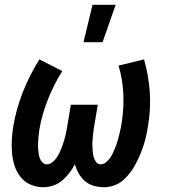

<svg xmlns="http://www.w3.org/2000/svg" viewBox="-20 -777 707 805"><path d="M162 8Q133 8 108 -3Q83 -14 66.5 -34.5Q50 -55 41.5 -81Q33 -107 30.5 -135Q28 -163 29.5 -191.5Q31 -220 36 -249Q48 -321 76 -391.5Q104 -462 145 -528L241 -479Q205 -421 180.5 -359Q156 -297 145 -234Q144 -224 142.5 -213.5Q141 -203 140.5 -192.5Q140 -182 139.5 -171.5Q139 -161 140 -150.5Q141 -140 142.5 -130Q144 -120 148 -111Q152 -102 159 -95Q166 -88 176 -88Q188 -88 199 -96.5Q210 -105 217.5 -116Q225 -127 230.5 -139Q236 -151 240.5 -163Q245 -175 248.5 -187Q252 -199 255 -211Q258 -223 260 -235.5Q262 -248 264 -260L277 -338H390L377 -260Q375 -248 373 -236Q371 -224 370 -212Q369 -200 368 -188Q367 -176 367.5 -164Q368 -152 369 -140.5Q370 -129 373 -118Q376 -107 383 -97.5Q390 -88 402 -88Q414 -88 425 -97Q436 -106 443 -117Q450 -128 455.5 -140Q461 -152 465.5 -164Q470 -176 473.5 -188Q477 -200 480 -212.5Q483 -225 485.5 -237Q488 -249 490 -261Q500 -324 497 -385Q494 -446 477 -502L584 -528Q603 -462 608 -390.5Q613 -319 600 -246Q597 -226 592.5 -206Q588 -186 581.5 -166Q575 -146 566.5 -126.5Q558 -107 548 -88Q538 -69 524.5 -51.5Q511 -34 494.5 -20Q478 -6 457 1Q436 8 416 8Q394 8 373 2Q352 -4 336.5 -17.5Q321 -31 310.5 -49Q300 -67 294 -88Q284 -69 270.5 -51.5Q257 -34 240.5 -20Q224 -6 203 1Q182 8 162 8ZM330 -600 368 -757H465L410 -600Z"/></svg>

Font: Iosevka Custom
Style: Bold Italic
Weight: 700
Italic angle: -9°
Designer: Belleve Invis
Foundry: Belleve Invis
Version: Version 30.3.1; ttfautohint (v1.8.3)